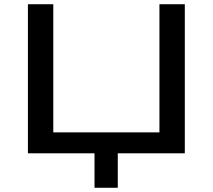

<svg xmlns="http://www.w3.org/2000/svg" viewBox="-20 -725 1006 908"><path d="M427 163V0H112V-705H232V-99H734V-705H854V0H537V163Z"/></svg>

Font: Nunito Sans 10pt Expanded SemiBold
Style: Regular
Weight: 600
Width: 7
Designer: Vernon Adams
Foundry: Vernon Adams
Version: Version 3.101;gftools[0.9.27]